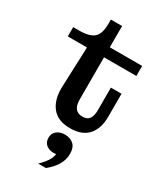

<svg xmlns="http://www.w3.org/2000/svg" viewBox="-227 -742 953 1111"><g transform="rotate(30 249.5 -186.0)"><path d="M279 11Q196 11 156.5 -41Q117 -93 122 -182L132 -443H4V-505H42Q91 -505 119.5 -517Q148 -529 159.5 -555.5Q171 -582 171 -623V-652H246V-159Q246 -123 261.5 -103Q277 -83 308 -83Q340 -83 354 -102.5Q368 -122 368 -159V-311H439V-156Q439 -79 399.5 -34Q360 11 279 11ZM246 -443V-510H462V-443ZM223 280Q250 255 266.5 230Q283 205 286 181Q248 186 224 169Q200 152 200 119Q200 92 220.5 74.5Q241 57 275 57Q310 57 332.5 77Q355 97 355 138Q355 170 343 196.5Q331 223 312.5 244Q294 265 275 280Z"/></g></svg>

Font: Montagu Slab 120pt Medium
Style: Regular
Weight: 500
Designer: Florian Karsten
Foundry: Florian Karsten
Version: Version 1.000